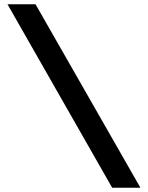

<svg xmlns="http://www.w3.org/2000/svg" viewBox="-20 -706 692 897"><path d="M146 -686 636 171H504L15 -686Z"/></svg>

Font: Chivo Black
Style: Regular
Weight: 900
Designer: Hector Gatti
Foundry: Omnibus-Type
Version: Version 1.007